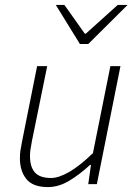

<svg xmlns="http://www.w3.org/2000/svg" viewBox="-20 -749 549 781"><path d="M175 12Q114 12 87.5 -20.5Q61 -53 61 -105Q61 -123 63 -136Q65 -149 69 -170L131 -480H172L110 -176Q106 -155 104 -141.5Q102 -128 102 -114Q102 -70 122 -47.5Q142 -25 188 -25Q219 -25 261.5 -49.5Q304 -74 358 -126L429 -480H470L374 0H339L350 -78H346Q305 -40 262 -14Q219 12 175 12ZM305 -570 207 -729H242L325 -612H329L459 -729H499L339 -570Z"/></svg>

Font: Source Sans 3 Light
Style: Italic
Weight: 300
Italic angle: -11°
Designer: Paul D. Hunt
Foundry: Adobe
Version: Version 3.046;hotconv 1.0.118;makeotfexe 2.5.65603